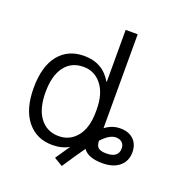

<svg xmlns="http://www.w3.org/2000/svg" viewBox="-150 -870 1006 1095"><g transform="rotate(20 352.5 -323.0)"><path d="M255 -530Q368 -530 423 -435H425V-750H498V-180Q540 -212 590 -212Q641 -212 670.5 -183.5Q700 -155 700 -107Q700 -53 662.5 -21.5Q625 10 560 10Q472 10 442 -34Q412 7 348 104L296 73Q320 37 356 -15Q313 10 255 10Q159 10 102 -60.5Q45 -131 45 -260Q45 -391 101 -460.5Q157 -530 255 -530ZM272 -50Q340 -50 382.5 -103Q425 -156 425 -253V-267Q425 -362 382.5 -416Q340 -470 272 -470Q199 -470 158 -415.5Q117 -361 117 -260Q117 -159 159 -104.5Q201 -50 272 -50ZM498 -104Q499 -74 513 -62Q527 -50 562 -50Q635 -50 635 -107Q635 -129 621 -142Q607 -155 583 -155Q545 -155 498 -104Z"/></g></svg>

Font: M PLUS 1p
Style: Regular
Weight: 400
Version: Version 1.062